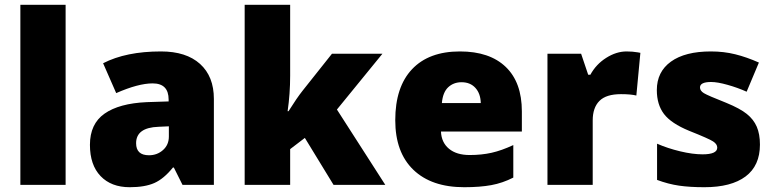

<svg xmlns="http://www.w3.org/2000/svg" viewBox="-20 -780 3266 810"><path d="M256.8 0H65.9V-759.8H256.8Z M750 0 713.4 -73.2H709.5Q670.9 -25.4 630.9 -7.8Q590.8 9.8 527.3 9.8Q449.2 9.8 404.3 -37.1Q359.4 -84 359.4 -168.9Q359.4 -257.3 420.9 -300.5Q482.4 -343.8 599.1 -349.1L691.4 -352.1V-359.9Q691.4 -428.2 624 -428.2Q563.5 -428.2 470.2 -387.2L415 -513.2Q511.7 -563 659.2 -563Q765.6 -563 824 -510.3Q882.3 -457.5 882.3 -362.8V0ZM608.4 -125Q643.1 -125 667.7 -147Q692.4 -168.9 692.4 -204.1V-247.1L648.4 -245.1Q554.2 -241.7 554.2 -175.8Q554.2 -125 608.4 -125Z M1197.3 -311Q1231.9 -366.2 1256.3 -397L1380.4 -553.2H1593.3L1401.4 -317.9L1605.5 0H1387.2L1266.1 -198.2L1204.1 -150.9V0H1012.2V-759.8H1204.1V-460.9Q1204.1 -384.3 1193.4 -311Z M1938.5 9.8Q1800.3 9.8 1723.9 -63.7Q1647.5 -137.2 1647.5 -272.9Q1647.5 -413.1 1718.3 -488Q1789.1 -563 1920.4 -563Q2045.4 -563 2113.5 -497.8Q2181.6 -432.6 2181.6 -310.1V-225.1H1840.3Q1842.3 -178.7 1874.3 -152.3Q1906.2 -126 1961.4 -126Q2011.7 -126 2054 -135.5Q2096.2 -145 2145.5 -168V-30.8Q2100.6 -7.8 2052.7 1Q2004.9 9.8 1938.5 9.8ZM1927.2 -433.1Q1893.6 -433.1 1870.8 -411.9Q1848.1 -390.6 1844.2 -345.2H2008.3Q2007.3 -385.3 1985.6 -409.2Q1963.9 -433.1 1927.2 -433.1Z M2623.5 -563Q2648.4 -563 2670.9 -559.1L2681.6 -557.1L2664.6 -377Q2641.1 -382.8 2599.6 -382.8Q2537.1 -382.8 2508.8 -354.2Q2480.5 -325.7 2480.5 -272V0H2289.6V-553.2H2431.6L2461.4 -464.8H2470.7Q2494.6 -508.8 2537.4 -535.9Q2580.1 -563 2623.5 -563Z M3186 -169.9Q3186 -81.1 3125.5 -35.6Q3064.9 9.8 2951.7 9.8Q2890.1 9.8 2844.7 3.2Q2799.3 -3.4 2752 -21V-173.8Q2796.4 -154.3 2849.4 -141.6Q2902.3 -128.9 2943.8 -128.9Q3005.9 -128.9 3005.9 -157.2Q3005.9 -171.9 2988.5 -183.3Q2971.2 -194.8 2887.7 -228Q2811.5 -259.3 2781.2 -299.1Q2751 -338.9 2751 -399.9Q2751 -477.1 2810.5 -520Q2870.1 -563 2979 -563Q3033.7 -563 3081.8 -551Q3129.9 -539.1 3181.6 -516.1L3129.9 -393.1Q3091.8 -410.2 3049.3 -422.1Q3006.8 -434.1 2980 -434.1Q2933.1 -434.1 2933.1 -411.1Q2933.1 -397 2949.5 -387Q2965.8 -377 3043.9 -346.2Q3102.1 -322.3 3130.6 -299.3Q3159.2 -276.4 3172.6 -245.4Q3186 -214.4 3186 -169.9Z"/></svg>

Font: OpenSans-ExtraBold
Style: Regular
Weight: 800
Foundry: Ascender Corporation
Version: Version 1.10